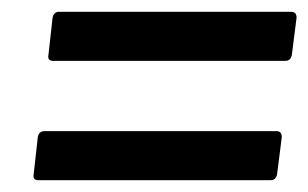

<svg xmlns="http://www.w3.org/2000/svg" viewBox="-20 -472 522 325"><path d="M62 -379 69 -442Q71 -452 80 -452H473Q482 -452 482 -442L474 -379Q472 -369 463 -369H70Q60 -369 62 -379ZM37 -177 44 -240Q46 -250 55 -250H448Q457 -250 457 -240L449 -177Q447 -167 438 -167H45Q35 -167 37 -177Z"/></svg>

Font: Barlow Medium
Style: Italic
Weight: 500
Italic angle: -7°
Designer: Jeremy Tribby
Foundry: Tribby Type
Version: Version 1.408